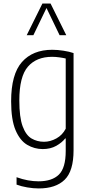

<svg xmlns="http://www.w3.org/2000/svg" viewBox="-20 -828 503 1078"><path d="M197.5 230Q167 230 133.2 224.2Q99.5 218.5 73 208.5V167Q106.5 179 137 184.5Q167.5 190 196.5 190Q272 190 310.5 152.5Q349 115 349 19.5V-50.5H346Q328 -27.5 295.8 -9.2Q263.5 9 220 9Q173 9 132.5 -15Q92 -39 67.2 -97.5Q42.5 -156 42.5 -259.5Q42.5 -411 103.2 -479.8Q164 -548.5 273.5 -548.5Q303.5 -548.5 337 -543.2Q370.5 -538 393 -530V15.5Q393 132.5 343 181.2Q293 230 197.5 230ZM227 -32Q262.5 -32 296.5 -50.8Q330.5 -69.5 349 -105.5V-499.5Q334.5 -503 313.2 -506Q292 -509 272.5 -509Q184.5 -509 136.5 -453.5Q88.5 -398 88.5 -264Q88.5 -169.5 107 -119.2Q125.5 -69 157 -50.5Q188.5 -32 227 -32ZM130 -630.5 218 -808H264L352 -630.5H314.5L241 -783L167.5 -630.5Z"/></svg>

Font: Encode Sans Condensed Condensed ExtraLight
Style: Regular
Weight: 200
Width: 3
Designer: Multiple Designers
Foundry: Impallari Type
Version: Version 3.000; ttfautohint (v1.8.3) -l 8 -r 50 -G 200 -x 14 